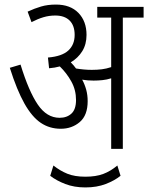

<svg xmlns="http://www.w3.org/2000/svg" viewBox="-20 -652 649 841"><path d="M364 -209Q364 -147 329.5 -117.5Q295 -88 246 -88Q197 -88 158.5 -114Q120 -140 87 -198.5Q54 -257 23 -355L70 -369Q106 -252 145.5 -194Q185 -136 241 -136Q273 -136 293 -154.5Q313 -173 313 -214Q313 -258 292.5 -295Q272 -332 242 -361Q220 -355 195 -353L190 -400Q251 -405 279 -430.5Q307 -456 307 -499Q307 -540 285 -562Q263 -584 222 -584Q195 -584 170 -576.5Q145 -569 118 -555L101 -601Q131 -615 160 -623.5Q189 -632 225 -632Q288 -632 323.5 -595.5Q359 -559 359 -499Q359 -458 340.5 -428Q322 -398 290 -379Q303 -366 313 -352Q331 -349 348 -347.5Q365 -346 382 -346Q406 -346 426 -348.5Q446 -351 467 -358V-575H406V-622H609V-575H518V0H467V-309Q448 -303 428.5 -301Q409 -299 390 -299Q364 -299 340 -303Q351 -283 357.5 -259.5Q364 -236 364 -209ZM354 169Q305 169 266 154Q227 139 200 118L214 73Q243 96 275 109Q307 122 354 122Q400 122 432 110Q464 98 494 73L508 118Q482 139 443 154Q404 169 354 169Z"/></svg>

Font: Noto Sans Devanagari UI Condensed Light
Style: Regular
Weight: 300
Width: 3
Designer: Jelle Bosma - Monotype Design Team
Foundry: Monotype Imaging Inc.
Version: Version 2.004; ttfautohint (v1.8.4.7-5d5b)